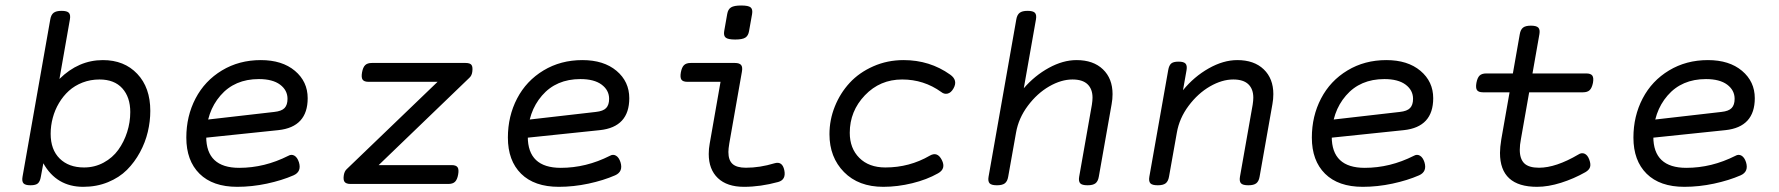

<svg xmlns="http://www.w3.org/2000/svg" viewBox="-20 -686 6636 716"><path d="M209 -645.5Q189.5 -645.5 179.9 -638.2Q170.4 -630.9 167.5 -613.8L64 -26.9Q61 -9.8 67.6 -2.4Q74.2 4.9 93.3 4.9H94.2Q113.3 4.9 121.3 -2.2Q129.4 -9.3 132.3 -26.9L141.6 -77.1Q190.9 10.7 290.5 10.7Q340.3 10.7 382.6 -6.6Q424.8 -23.9 453.4 -52.5Q481.9 -81.1 502 -118.2Q522 -155.3 531.2 -194.3Q540.5 -233.4 540.5 -272.5Q540.5 -359.4 491.9 -410.6Q443.4 -461.9 363.8 -461.9Q272.9 -461.9 201.7 -391.6L240.7 -613.8Q243.7 -630.9 236.8 -638.2Q230 -645.5 210 -645.5ZM465.8 -268.1Q465.8 -230 454.1 -193.4Q442.4 -156.7 421.1 -127.2Q399.9 -97.7 366.5 -79.6Q333 -61.5 293.5 -61.5Q236.3 -61.5 202.6 -94.7Q168.9 -127.9 168.9 -187Q168.9 -217.3 176.8 -246.6Q184.6 -275.9 200 -301.8Q215.3 -327.6 236.8 -347.2Q258.3 -366.7 287.8 -378.2Q317.4 -389.6 351.1 -389.6Q406.2 -389.6 436 -356.7Q465.8 -323.7 465.8 -268.1Z M674.8 -172.9Q674.8 -86.9 724.1 -38.1Q773.4 10.7 864.7 10.7Q919.4 10.7 975.3 -1.2Q1031.2 -13.2 1074.7 -32.2Q1105.5 -45.9 1094.7 -81.1Q1088.9 -99.1 1077.9 -105.5Q1066.9 -111.8 1055.2 -105Q966.3 -60.1 872.1 -60.1Q749 -60.1 749 -176.3Q749 -268.1 802 -329.6Q855 -391.1 945.3 -391.1Q996.6 -391.1 1024.4 -370.4Q1052.2 -349.6 1052.2 -317.4Q1052.2 -294.9 1041.3 -283.2Q1030.3 -271.5 1002.9 -268.6L738.8 -238.3L722.7 -169.9L1018.1 -200.7Q1127.4 -212.4 1127.4 -319.8Q1127.4 -381.8 1079.8 -421.9Q1032.2 -461.9 952.6 -461.9Q871.6 -461.9 807.6 -423.3Q743.7 -384.8 709.2 -318.8Q674.8 -252.9 674.8 -172.9Z M1651.9 0Q1668.5 0 1676.8 -8.1Q1685.1 -16.1 1688.5 -35.2Q1691.9 -54.2 1686.3 -62.3Q1680.7 -70.3 1664.1 -70.3H1392.1L1730 -395.5Q1739.3 -403.8 1741.2 -418Q1743.7 -436.5 1738.3 -443.8Q1732.9 -451.2 1716.3 -451.2H1366.7Q1350.1 -451.2 1341.8 -443.1Q1333.5 -435.1 1330.1 -416Q1326.7 -397 1332.3 -388.9Q1337.9 -380.9 1354.5 -380.9H1611.8L1272.9 -55.2Q1264.6 -47.4 1262.2 -33.2Q1259.3 -15.1 1265.1 -7.6Q1271 0 1287.6 0Z M1874 -172.9Q1874 -86.9 1923.3 -38.1Q1972.7 10.7 2064 10.7Q2118.7 10.7 2174.6 -1.2Q2230.5 -13.2 2273.9 -32.2Q2304.7 -45.9 2293.9 -81.1Q2288.1 -99.1 2277.1 -105.5Q2266.1 -111.8 2254.4 -105Q2165.5 -60.1 2071.3 -60.1Q1948.2 -60.1 1948.2 -176.3Q1948.2 -268.1 2001.2 -329.6Q2054.2 -391.1 2144.5 -391.1Q2195.8 -391.1 2223.6 -370.4Q2251.5 -349.6 2251.5 -317.4Q2251.5 -294.9 2240.5 -283.2Q2229.5 -271.5 2202.1 -268.6L1938 -238.3L1921.9 -169.9L2217.3 -200.7Q2326.7 -212.4 2326.7 -319.8Q2326.7 -381.8 2279.1 -421.9Q2231.4 -461.9 2151.9 -461.9Q2070.8 -461.9 2006.8 -423.3Q1942.9 -384.8 1908.4 -318.8Q1874 -252.9 1874 -172.9Z M2555.7 -451.2Q2539.1 -451.2 2530.8 -443.1Q2522.5 -435.1 2519 -416Q2515.6 -397 2521.2 -388.9Q2526.9 -380.9 2543.5 -380.9H2667L2626.5 -149.9Q2623 -131.3 2623 -111.8Q2623 -54.2 2657.2 -21.7Q2691.4 10.7 2754.4 10.7Q2815.9 10.7 2881.8 -7.3Q2912.1 -15.6 2904.8 -51.3Q2897.5 -85.9 2868.2 -77.1Q2813.5 -60.5 2761.7 -60.5Q2727.5 -60.5 2711.9 -74.5Q2696.3 -88.4 2696.3 -119.1Q2696.3 -130.9 2699.7 -151.4L2746.6 -418Q2750 -436 2743.7 -443.6Q2737.3 -451.2 2720.7 -451.2ZM2691.9 -633.8 2680.7 -570.3Q2677.7 -552.7 2686.3 -545.7Q2694.8 -538.6 2721.7 -538.6Q2748.5 -538.6 2759.5 -545.7Q2770.5 -552.7 2773.4 -570.3L2784.7 -633.8Q2787.6 -651.4 2779.3 -658.4Q2771 -665.5 2744.1 -665.5Q2717.3 -665.5 2706.1 -658.4Q2694.8 -651.4 2691.9 -633.8Z M3073.2 -185.5Q3073.2 -99.6 3127.4 -44.4Q3181.6 10.7 3273.9 10.7Q3327.1 10.7 3381.8 -2.7Q3436.5 -16.1 3478 -39.6Q3508.8 -56.6 3492.2 -89.4Q3475.6 -122.1 3447.3 -105.5Q3371.6 -61.5 3281.7 -61.5Q3220.2 -61.5 3184.6 -97.2Q3148.9 -132.8 3148.9 -190.9Q3148.9 -271.5 3205.3 -330.6Q3261.7 -389.6 3344.2 -389.6Q3425.3 -389.6 3490.2 -342.8Q3501 -334 3513.7 -336.9Q3526.4 -339.8 3535.6 -356Q3553.2 -386.7 3523.4 -407.7Q3447.3 -461.9 3349.6 -461.9Q3289.1 -461.9 3236.6 -438.7Q3184.1 -415.5 3148.7 -377.2Q3113.3 -338.9 3093.3 -289.1Q3073.2 -239.3 3073.2 -185.5Z M3811.5 -645.5Q3792 -645.5 3782.5 -638.2Q3772.9 -630.9 3770 -613.8L3666.5 -26.9Q3663.6 -9.8 3670.4 -2.4Q3677.2 4.9 3697.3 4.9H3698.2Q3717.8 4.9 3727.3 -2.4Q3736.8 -9.8 3739.7 -26.9L3769 -191.4Q3778.3 -245.1 3813 -291.5Q3847.7 -337.9 3892.6 -363.8Q3937.5 -389.6 3979.5 -389.6Q4017.1 -389.6 4035.6 -371.8Q4054.2 -354 4054.2 -321.8Q4054.2 -311 4051.8 -295.4L4004.4 -26.9Q4001.5 -9.8 4008.3 -2.4Q4015.1 4.9 4035.2 4.9H4036.1Q4055.7 4.9 4065.2 -2.4Q4074.7 -9.8 4077.6 -26.9L4125.5 -297.9Q4128.9 -316.4 4128.9 -335Q4128.9 -393.1 4093 -427.5Q4057.1 -461.9 3994.6 -461.9Q3944.3 -461.9 3891.6 -433.1Q3838.9 -404.3 3797.9 -356.9L3843.3 -613.8Q3846.2 -630.9 3839.4 -638.2Q3832.5 -645.5 3812.5 -645.5Z M4391.6 -349.6 4404.8 -424.3Q4407.7 -441.4 4401.1 -448.7Q4394.5 -456.1 4375.5 -456.1H4374.5Q4355.5 -456.1 4347.4 -449Q4339.4 -441.9 4336.4 -424.3L4266.1 -26.9Q4263.2 -9.8 4270 -2.4Q4276.9 4.9 4296.9 4.9H4297.9Q4317.4 4.9 4326.9 -2.4Q4336.4 -9.8 4339.4 -26.9L4368.7 -191.4Q4377.9 -245.1 4412.6 -291.5Q4447.3 -337.9 4492.2 -363.8Q4537.1 -389.6 4579.1 -389.6Q4616.7 -389.6 4635.3 -371.8Q4653.8 -354 4653.8 -321.8Q4653.8 -311 4651.4 -295.4L4604 -26.9Q4601.1 -9.8 4607.9 -2.4Q4614.7 4.9 4634.8 4.9H4635.7Q4655.3 4.9 4664.8 -2.4Q4674.3 -9.8 4677.2 -26.9L4725.1 -297.9Q4728.5 -316.4 4728.5 -335Q4728.5 -393.1 4692.6 -427.5Q4656.7 -461.9 4594.2 -461.9Q4542 -461.9 4487.3 -430.9Q4432.6 -399.9 4391.6 -349.6Z M4872.1 -172.9Q4872.1 -86.9 4921.4 -38.1Q4970.7 10.7 5062 10.7Q5116.7 10.7 5172.6 -1.2Q5228.5 -13.2 5272 -32.2Q5302.7 -45.9 5292 -81.1Q5286.1 -99.1 5275.1 -105.5Q5264.2 -111.8 5252.4 -105Q5163.6 -60.1 5069.3 -60.1Q4946.3 -60.1 4946.3 -176.3Q4946.3 -268.1 4999.3 -329.6Q5052.2 -391.1 5142.6 -391.1Q5193.8 -391.1 5221.7 -370.4Q5249.5 -349.6 5249.5 -317.4Q5249.5 -294.9 5238.5 -283.2Q5227.5 -271.5 5200.2 -268.6L4936 -238.3L4919.9 -169.9L5215.3 -200.7Q5324.7 -212.4 5324.7 -319.8Q5324.7 -381.8 5277.1 -421.9Q5229.5 -461.9 5149.9 -461.9Q5068.8 -461.9 5004.9 -423.3Q4940.9 -384.8 4906.5 -318.8Q4872.1 -252.9 4872.1 -172.9Z M5647.5 -558.6 5578.6 -166.5Q5573.7 -136.2 5573.7 -115.7Q5573.7 10.7 5711.9 10.7Q5753.4 10.7 5801.3 -4.4Q5849.1 -19.5 5892.1 -43.9Q5905.8 -51.8 5909.4 -62.5Q5913.1 -73.2 5906.7 -90.8Q5900.4 -107.9 5889.2 -112.8Q5877.9 -117.7 5866.2 -109.9Q5782.2 -60.5 5719.2 -60.5Q5681.2 -60.5 5664.3 -76.9Q5647.5 -93.3 5647.5 -127.4Q5647.5 -145.5 5651.9 -168L5720.7 -558.6Q5723.6 -575.7 5716.6 -583Q5709.5 -590.3 5689 -590.3Q5668.9 -590.3 5659.7 -583Q5650.4 -575.7 5647.5 -558.6ZM5522.5 -412.1Q5505.9 -412.1 5497.6 -404.1Q5489.3 -396 5485.8 -377Q5482.4 -357.9 5488 -349.9Q5493.7 -341.8 5510.3 -341.8H5883.3Q5899.9 -341.8 5908.2 -349.9Q5916.5 -357.9 5920.4 -377Q5923.8 -396 5918 -404.1Q5912.1 -412.1 5895.5 -412.1Z M6071.3 -172.9Q6071.3 -86.9 6120.6 -38.1Q6169.9 10.7 6261.2 10.7Q6315.9 10.7 6371.8 -1.2Q6427.7 -13.2 6471.2 -32.2Q6502 -45.9 6491.2 -81.1Q6485.4 -99.1 6474.4 -105.5Q6463.4 -111.8 6451.7 -105Q6362.8 -60.1 6268.6 -60.1Q6145.5 -60.1 6145.5 -176.3Q6145.5 -268.1 6198.5 -329.6Q6251.5 -391.1 6341.8 -391.1Q6393.1 -391.1 6420.9 -370.4Q6448.7 -349.6 6448.7 -317.4Q6448.7 -294.9 6437.7 -283.2Q6426.8 -271.5 6399.4 -268.6L6135.3 -238.3L6119.1 -169.9L6414.6 -200.7Q6523.9 -212.4 6523.9 -319.8Q6523.9 -381.8 6476.3 -421.9Q6428.7 -461.9 6349.1 -461.9Q6268.1 -461.9 6204.1 -423.3Q6140.1 -384.8 6105.7 -318.8Q6071.3 -252.9 6071.3 -172.9Z"/></svg>

Font: Courier Prime Code
Style: Italic
Weight: 400
Italic angle: -10°
Designer: Alan Dague-Greene
Foundry: Quote-Unquote Apps
Version: Version 3.18